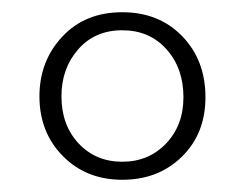

<svg xmlns="http://www.w3.org/2000/svg" viewBox="-20 -732 400 314"><path d="M180 -712Q240 -712 278 -672.8Q316 -633.5 316 -573Q316 -513.5 277.5 -475.8Q239 -438 180 -438Q121 -438 82.8 -476.8Q44.5 -515.5 44.5 -574.5Q44.5 -632 81.8 -672Q119 -712 180 -712ZM180 -682.5Q135 -682.5 107.8 -651.2Q80.5 -620 80.5 -574.5Q80.5 -527.5 108.5 -497.5Q136.5 -467.5 180 -467.5Q223 -467.5 251.5 -497.2Q280 -527 280 -573Q280 -620.5 252.2 -651.5Q224.5 -682.5 180 -682.5Z"/></svg>

Font: Fraunces 72pt S000 SemiBold
Style: Regular
Weight: 600
Version: Version 1.000; ttfautohint (v1.8.3)